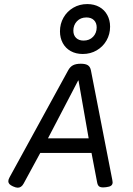

<svg xmlns="http://www.w3.org/2000/svg" viewBox="-20 -897 640 924"><path d="M268.6 -746.1Q268.6 -782.2 285.6 -812.3Q302.7 -842.3 332.8 -859.9Q362.8 -877.4 399.9 -877.4Q433.1 -877.4 458 -863.5Q482.9 -849.6 496.3 -824.7Q509.8 -799.8 509.8 -768.6Q509.8 -732.4 492.7 -702.4Q475.6 -672.4 445.6 -654.8Q415.5 -637.2 378.4 -637.2Q345.2 -637.2 320.3 -651.1Q295.4 -665 282 -689.9Q268.6 -714.8 268.6 -746.1ZM333 -749.5Q333 -727.5 346.2 -714.6Q359.4 -701.7 382.3 -701.7Q410.6 -701.7 428 -720Q445.3 -738.3 445.3 -765.1Q445.3 -787.1 432.1 -800Q418.9 -813 396 -813Q367.7 -813 350.3 -794.7Q333 -776.4 333 -749.5ZM522 -19.5Q522 -9.3 514.9 -3.7Q507.8 2 490.2 3.9Q480.5 4.9 476.6 4.9Q462.4 4.9 456.1 -0.7Q449.7 -6.3 447.3 -20L420.4 -161.1H173.8L93.8 -13.7Q83 6.3 65.4 6.3Q56.6 6.3 42.5 0Q30.8 -5.4 25.4 -11.2Q20 -17.1 20 -24.9Q20 -33.2 26.4 -44.4L308.1 -558.6Q317.4 -575.7 331.5 -583Q345.7 -590.3 368.7 -590.3Q391.6 -590.3 402.8 -583Q414.1 -575.7 417.5 -558.6L520.5 -30.8Q522 -24.4 522 -19.5ZM210.9 -231.4H406.7L357.9 -509.3H356Z"/></svg>

Font: Courier Prime Sans
Style: Italic
Weight: 400
Italic angle: -10°
Designer: Alan Dague-Greene
Foundry: Quote-Unquote Apps
Version: Version 3.020